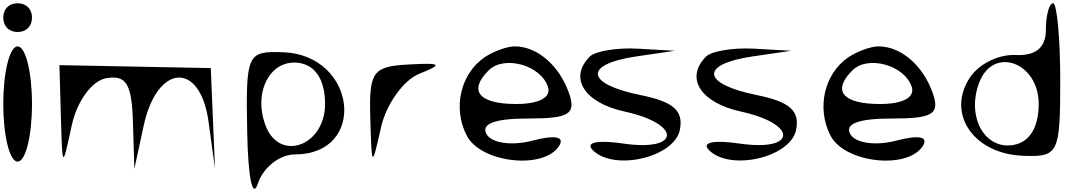

<svg xmlns="http://www.w3.org/2000/svg" viewBox="-20 -955 6565 1176"><path d="M0 -318C0 -124 39 35 88 35C137 35 176 -124 176 -318C176 -512 137 -671 88 -671C39 -671 0 -512 0 -318ZM0 -847C0 -794 35 -759 88 -759C141 -759 176 -794 176 -847C176 -900 141 -935 88 -935C35 -935 0 -900 0 -847Z M344 -556 353 -238C362 80 362 80 419 -185C451 -335 543 -461 631 -476C753 -497 787 -441 794 -212L803 79L860 -185C942 -564 1205 -583 1257 -212L1297 79C1288 -127 1280 -332 1271 -538Z M1494 -150C1499 132 1527 269 1560 168C1592 71 1693 -9 1785 -9C2233 -9 2165 -618 1715 -635C1494 -643 1485 -626 1494 -150ZM1607 -185C1526 -397 1642 -603 1821 -568C1917 -549 1971 -459 1971 -318C1971 -62 1693 40 1607 -185Z M2248 -234C2257 75 2257 76 2314 -176C2346 -317 2451 -464 2548 -503C2696 -562 2685 -571 2482 -560C2263 -548 2240 -516 2248 -234Z M2839 -124C2926 44 3313 86 3405 -62C3440 -118 3380 -130 3239 -93C3115 -61 2993 -78 2961 -132C2923 -196 3009 -229 3212 -229C3468 -229 3511 -256 3464 -388C3404 -556 3269 -671 3133 -671C3085 -671 3001 -640 2948 -604C2800 -503 2752 -292 2839 -124ZM2974 -525C3069 -618 3292 -556 3336 -424C3358 -359 3283 -318 3142 -318C2913 -318 2846 -399 2974 -525Z M3593 -609C3462 -478 3558 -326 3805 -272C4157 -195 4149 -24 3796 -76C3637 -99 3563 -83 3611 -35C3741 95 4110 9 4144 -159C4168 -277 4105 -332 3902 -373C3567 -441 3553 -561 3875 -609L4114 -644L3884 -657C3760 -664 3626 -642 3593 -609Z M4305 -609C4174 -478 4270 -326 4517 -272C4869 -195 4861 -24 4508 -76C4349 -99 4275 -83 4323 -35C4453 95 4822 9 4856 -159C4880 -277 4817 -332 4614 -373C4279 -441 4265 -561 4587 -609L4826 -644L4596 -657C4472 -664 4338 -642 4305 -609Z M5067 -124C5154 44 5541 86 5633 -62C5668 -118 5608 -130 5467 -93C5343 -61 5221 -78 5189 -132C5151 -196 5237 -229 5440 -229C5696 -229 5739 -256 5692 -388C5632 -556 5497 -671 5361 -671C5313 -671 5229 -640 5176 -604C5028 -503 4980 -292 5067 -124ZM5202 -525C5297 -618 5520 -556 5564 -424C5586 -359 5511 -318 5370 -318C5141 -318 5074 -399 5202 -525Z M5918 -476C5777 -257 5944 -13 6244 -1C6463 8 6474 -13 6474 -463C6474 -719 6454 -935 6430 -935C6406 -935 6386 -860 6386 -772C6386 -663 6324 -612 6200 -618C6094 -623 5973 -562 5918 -476ZM5978 -450C6064 -675 6342 -574 6342 -318C6342 -177 6288 -87 6192 -68C6013 -33 5897 -238 5978 -450Z"/></svg>

Font: Venom Sans
Style: Regular
Weight: 400
Version: Version 1.001